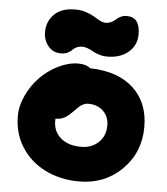

<svg xmlns="http://www.w3.org/2000/svg" viewBox="-55 -831 774 892"><g transform="rotate(5 332.0 -385.0)"><path d="M210 -573.2Q173.8 -573.2 151.4 -600.6Q128.9 -627.9 128.9 -666Q128.9 -714.8 162.4 -748.5Q195.8 -782.2 261.2 -782.2Q287.1 -782.2 310.8 -774.4Q334.5 -766.6 348.6 -757.6Q362.8 -748.5 378.2 -740.7Q393.6 -732.9 404.8 -732.9Q419.9 -732.9 432.6 -739.3Q445.3 -745.6 452.6 -752.9Q460 -760.3 472.7 -766.6Q485.4 -772.9 501 -772.9Q563 -772.9 563 -692.9Q563 -641.6 525.1 -609.4Q487.3 -577.1 426.8 -577.1Q407.2 -577.1 388.9 -582.8Q370.6 -588.4 359.4 -595Q348.1 -601.6 334.2 -607.2Q320.3 -612.8 308.1 -612.8Q292 -612.8 280 -606.7Q268.1 -600.6 261.5 -593Q254.9 -585.4 241.5 -579.3Q228 -573.2 210 -573.2ZM347.2 12.2Q258.3 12.2 187.5 -23.4Q116.7 -59.1 76.9 -122.6Q37.1 -186 37.1 -266.1Q37.1 -314 60.1 -362.8Q83 -411.6 119.4 -449Q155.8 -486.3 203.4 -509.8Q251 -533.2 296.9 -533.2Q333 -533.2 353 -516.1Q482.4 -513.2 554.7 -446.5Q627 -379.9 627 -266.1Q627 -147.5 546.6 -67.6Q466.3 12.2 347.2 12.2ZM211.9 -258.8Q211.9 -209 247.1 -179Q282.2 -148.9 341.8 -148.9Q391.6 -148.9 423.3 -179.2Q455.1 -209.5 455.1 -257.8Q455.1 -299.8 428.2 -325.4Q401.4 -351.1 358.9 -351.1Q354.5 -351.1 350.3 -350.6Q346.2 -350.1 342 -348.4Q337.9 -346.7 335 -345.7Q332 -344.7 327.4 -341.3Q322.8 -337.9 320.8 -336.7Q318.8 -335.4 313.5 -330.3Q308.1 -325.2 306.4 -323.5Q304.7 -321.8 298.3 -315.4Q292 -309.1 290 -307.1Q268.6 -285.6 252.4 -277.3Q236.3 -269 212.9 -269Q211.9 -266.1 211.9 -258.8Z"/></g></svg>

Font: Shantell Sans Normal
Style: Regular
Weight: 800
Designer: Stephen Nixon, Anya Danilova, Shantell Martin
Foundry: Arrow Type
Version: Version 1.006;[559af2be0]